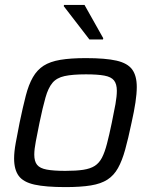

<svg xmlns="http://www.w3.org/2000/svg" viewBox="-20 -755 617 783"><path d="M246.7 8Q166.7 8 120.9 -2.1Q75.1 -12.2 56.3 -37.8Q37.5 -63.5 37.5 -108.7Q37.5 -135.6 44 -171.4Q50.4 -207.3 59.9 -254.5Q73.3 -319 85.1 -364.5Q96.8 -409.9 114.1 -439.9Q131.3 -469.9 157.9 -487Q184.5 -504 226.2 -511Q267.8 -518 330.1 -518Q410.2 -518 455.2 -507.7Q500.2 -497.4 519 -471.7Q537.8 -446 537.8 -400.3Q537.8 -373.4 532.4 -337.3Q527 -301.3 516.5 -254.5Q503 -190.1 490.5 -144.9Q478 -99.6 461.2 -69.6Q444.5 -39.6 418.2 -22.6Q391.9 -5.5 350.4 1.2Q309 8 246.7 8ZM246.5 -58.2Q290.7 -58.2 319.7 -62.6Q348.7 -67.1 366.6 -78.6Q384.5 -90.2 395.9 -112.1Q407.2 -134 416.3 -169.1Q425.5 -204.2 435.9 -254.5Q445.2 -298.6 450.9 -330.6Q456.5 -362.7 456.5 -384.9Q456.5 -412.5 444.9 -427Q433.4 -441.5 405.9 -446.6Q378.4 -451.8 330.3 -451.8Q275.3 -451.8 243.1 -444.7Q210.9 -437.6 193.7 -416.9Q176.5 -396.2 165.5 -357.2Q154.4 -318.3 141.1 -254.5Q132.1 -210 126 -178.1Q119.8 -146.3 119.8 -124.1Q119.8 -97 131.3 -82.8Q142.9 -68.5 170.6 -63.4Q198.4 -58.2 246.5 -58.2ZM344.6 -594.1 240 -729.8 241 -734.8H324.7L401 -599.2L400 -594.1Z"/></svg>

Font: Saira Thin
Style: Italic
Weight: 100
Italic angle: -12°
Designer: Hector Gatti with collaboration of the Omnibus-Type team
Foundry: Omnibus-Type
Version: Version 1.101